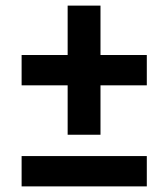

<svg xmlns="http://www.w3.org/2000/svg" viewBox="-20 -654 600 684"><path d="M221 -634H338V-174H221ZM503 -458V-350H57V-458ZM503 -98V10H57V-98Z"/></svg>

Font: Roboto Serif SemiCondensed
Style: Bold
Weight: 700
Width: 4
Designer: Greg Gazdowicz
Foundry: Commercial Type
Version: Version 1.007